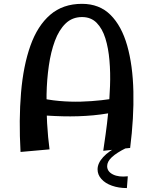

<svg xmlns="http://www.w3.org/2000/svg" viewBox="-20 -786 800 1002"><path d="M518.8 1Q523.8 -32 531.2 -85.2Q538.8 -138.5 545.2 -203.6Q551.8 -268.8 554.2 -337.5Q556.8 -406.2 551.2 -470.5Q545.8 -534.8 530 -585.6Q514.2 -636.5 484.5 -666.8Q454.8 -697 408 -697Q357 -697 322.2 -663.2Q287.5 -629.5 266.4 -572.4Q245.2 -515.2 234.9 -443.2Q224.5 -371.2 223 -293.8Q221.5 -216.2 225.9 -142Q230.2 -67.8 238.5 -6.5L87.2 7Q77.8 -161 89.8 -302.5Q101.8 -444 138.9 -548Q176 -652 242.2 -709Q308.5 -766 407.8 -766Q498.5 -766 556.5 -708.5Q614.5 -651 643.8 -548Q673 -445 676.1 -308.5Q679.2 -172 659.2 -14ZM136.5 -189.8 170.5 -278.8Q231 -264.2 289.4 -259.1Q347.8 -254 402.9 -255.6Q458 -257.2 509.2 -263Q560.5 -268.8 606.2 -277L615.5 -209.5Q544.2 -191.5 466.6 -184.2Q389 -177 306.4 -179.1Q223.8 -181.2 136.5 -189.8ZM642.2 195.5Q599.2 195.5 564.2 183.1Q529.2 170.8 509.2 148.2Q489.2 125.8 489.2 97.8Q489.2 65.8 518.6 33.6Q548 1.5 603.8 -25.5L640.2 -14.5Q588.2 11.2 563.8 34.2Q539.2 57.2 539.2 81Q539.2 109.2 569.4 124.4Q599.5 139.5 647 134Z"/></svg>

Font: Marhey Light
Style: Regular
Weight: 300
Designer: Nur Syamsi & Bustanul Arifin
Foundry: Namelatype
Version: Version 1.000